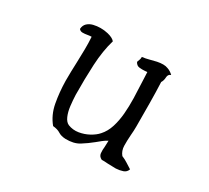

<svg xmlns="http://www.w3.org/2000/svg" viewBox="-100 -617 850 781"><g transform="rotate(30 325.0 -226.0)"><path d="M564 -20Q559 -5 544.5 0Q530 5 512 6Q503 6 493 5.5Q483 5 474 5Q466 4 458.5 4Q451 4 445 4Q430 -3 428.5 -17.5Q427 -32 429 -49Q429 -56 429.5 -63Q430 -70 430 -77Q418 -71 407.5 -62.5Q397 -54 386 -45Q364 -27 338.5 -11Q313 5 274 4Q253 3 240 -5.5Q227 -14 205 -16Q176 -51 167 -99Q158 -147 157 -201Q157 -222 157.5 -244.5Q158 -267 159 -289Q160 -320 160.5 -350Q161 -380 159 -409Q155 -409 150 -408.5Q145 -408 140 -407Q129 -405 118.5 -405Q108 -405 102 -413Q103 -430 113.5 -440Q124 -450 140 -454Q148 -456 156.5 -457Q165 -458 173 -458Q182 -458 191 -457Q200 -456 208 -454Q233 -448 243 -436Q227 -382 223.5 -314Q220 -246 221 -172Q222 -147 225 -121.5Q228 -96 236.5 -76.5Q245 -57 259 -51Q282 -42 307 -46Q332 -50 354 -62Q376 -74 389 -89Q408 -110 417.5 -140Q427 -170 430 -205Q433 -240 432 -278Q431 -316 429 -352Q429 -364 428 -375.5Q427 -387 427 -398Q423 -398 415 -397Q403 -396 390 -397.5Q377 -399 370 -413Q372 -420 374.5 -425.5Q377 -431 377 -440Q394 -442 410 -446.5Q426 -451 440 -454Q455 -457 468 -457Q474 -457 479.5 -456Q485 -455 490 -453Q505 -448 517 -436Q504 -432 503.5 -417Q503 -402 496 -391Q498 -349 498.5 -295Q499 -241 499 -185Q499 -174 498.5 -163.5Q498 -153 497 -142Q495 -115 495.5 -91.5Q496 -68 510 -51Q525 -45 538 -36.5Q551 -28 564 -20Z"/></g></svg>

Font: Yuji Syuku
Style: Regular
Weight: 400
Designer: Kataoka Yuji
Foundry: Kinuta Font Factory
Version: Version 3.002